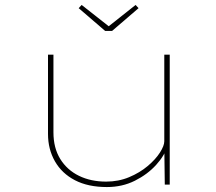

<svg xmlns="http://www.w3.org/2000/svg" viewBox="-20 -746 873 776"><path d="M412 10Q336 10 283 -17.5Q230 -45 202 -94Q174 -143 174 -205V-525H196V-211Q196 -148 223.5 -103.5Q251 -59 299 -35.5Q347 -12 409 -12Q459 -12 502 -30Q545 -48 577 -75Q609 -102 626.5 -129.5Q644 -157 644 -175V-525H666V0H646L644 -153L657 -157Q646 -118 611 -79.5Q576 -41 525 -15.5Q474 10 412 10ZM405 -621 298 -713 310 -726 427 -634H412L528 -726L540 -713L433 -621Z"/></svg>

Font: Lexend Tera Thin
Style: Regular
Weight: 250
Version: Version 1.007